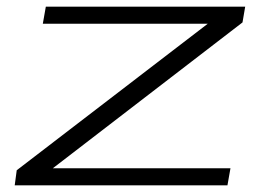

<svg xmlns="http://www.w3.org/2000/svg" viewBox="-20 -554 780 574"><path d="M24 0 30 -45 601 -483H108L117 -534H713L705 -487L138 -51H669L660 0Z"/></svg>

Font: Georama ExtraExtended Light
Style: Italic
Weight: 300
Width: 8
Italic angle: -9°
Designer: Jean-Baptiste Levee
Foundry: Production Type
Version: Version 1.000